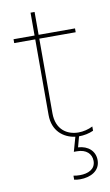

<svg xmlns="http://www.w3.org/2000/svg" viewBox="-94 -677 537 935"><g transform="rotate(-10 175.0 -209.5)"><path d="M327 -11V-32C305 -21 280 -15 256 -15C200 -15 147 -48 147 -129V-498H327V-517H147V-630H127V-517H23V-498H127V-124C127 -45 179 -5 237 3L217 74H233C278 74 304 99 304 134C304 176 266 191 227 191C216 191 205 190 195 188V208C205 210 215 211 225 211C274 211 324 188 324 134C324 89 291 59 241 56L255 4C280 4 305 -1 327 -11Z"/></g></svg>

Font: Chess Sans Thin
Style: Regular
Weight: 100
Designer: Wolf Bōese
Foundry: Wolf Bōese
Version: Version 7.223;Glyphs 3.3 (3306)